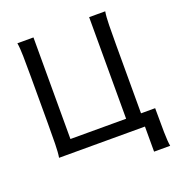

<svg xmlns="http://www.w3.org/2000/svg" viewBox="-152 -840 1049 1123"><g transform="rotate(-20 372.5 -278.5)"><path d="M615.2 0H80.6Q85.9 -29.3 86.9 -84.7Q87.9 -140.1 87.9 -212.4V-502.9Q87.9 -575.7 86.9 -629.6Q85.9 -683.6 80.6 -712.9H180.7V-80.6H527.3V-712.9H627.4Q622.1 -683.6 621.1 -629.6Q620.1 -575.7 620.1 -502.9V-80.6H708Q708 10.3 709 68.6Q710 127 715.3 156.2H615.2Z"/></g></svg>

Font: Andika DR AuSIL
Style: Regular
Weight: 400
Designer: Annie Olsen & Victor Gaultney
Foundry: SIL International
Version: Version 0.003